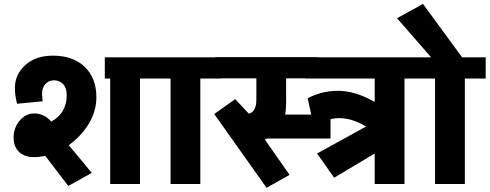

<svg xmlns="http://www.w3.org/2000/svg" viewBox="-20 -917 2441 957"><path d="M148.9 -133.8Q102.5 -133.8 75.2 -159.4Q47.9 -185.1 47.9 -232.4Q47.9 -279.8 78.1 -315.7Q108.4 -351.6 150.4 -351.6Q200.2 -351.6 235.4 -311Q312.5 -352.5 312.5 -443.4Q312.5 -479.5 294.4 -498Q276.4 -516.6 249.3 -516.6Q222.2 -516.6 205.8 -497.8Q189.5 -479 189.5 -447.8Q189.5 -439.9 192.4 -412.1L64.9 -399.9Q54.2 -440.9 54.2 -479Q54.2 -545.4 106 -592.5Q157.7 -639.6 243.7 -639.6Q343.3 -639.6 401.9 -584Q460.4 -528.3 460.4 -433.1Q460.4 -362.8 422.4 -300Q384.3 -237.3 322.8 -193.4L437.5 -55.2L320.3 9.8L205.6 -140.1Q174.8 -133.8 148.9 -133.8ZM529.3 0V-525.4H502.4V-631.3H781.7V-525.4H677.7V0Z M830.1 0V-525.4H752.4V-631.3H1082.5V-525.4H978.5V0Z M1257.8 -420.4V-526.4H1053.2V-632.3H1564V-526.4H1406.2V-408.2Q1406.2 -372.1 1401.4 -345.7H1627.4V-226.6H1311.5Q1303.7 -222.7 1299.8 -221.7L1423.3 -45.4L1308.6 19L1047.9 -348.6L1152.3 -422.9L1219.7 -351.1V-350.1Q1257.8 -359.4 1257.8 -420.4Z M1847.7 0V-151.9L1645.5 -31.2L1560.5 -151.9L1805.2 -286.6Q1763.2 -310.1 1732.2 -319.1Q1701.2 -328.1 1669.4 -328.1Q1612.8 -328.1 1543.5 -289.6L1513.7 -426.8Q1540.5 -442.4 1580.3 -453.4Q1620.1 -464.4 1663.6 -464.4Q1744.1 -464.4 1832 -417.5L1847.7 -409.2V-525.4H1503.9V-631.3H2100.1V-525.4H1996.1V0Z M2148.4 0V-525.4H2070.8V-631.3H2128.9L1959 -826.2L2088.4 -897.5L2283.2 -631.3H2400.9V-525.4H2296.9V0Z"/></svg>

Font: Yantramanav Black
Style: Regular
Weight: 900
Version: Version 1.001;PS 1.0;hotconv 1.0.72;makeotf.lib2.5.5900; ttf